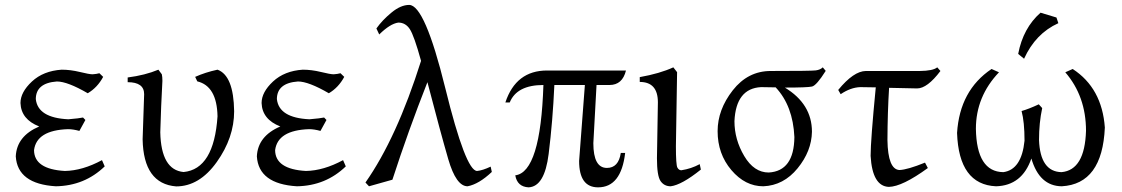

<svg xmlns="http://www.w3.org/2000/svg" viewBox="-20 -765 4651 796"><path d="M211.4 7.3Q52.7 -2.4 45.4 -116.7Q49.3 -200.7 142.6 -240.7Q67.4 -270 64.9 -337.9Q64.9 -382.8 112.3 -427Q159.7 -471.2 235.8 -476.1Q272 -476.1 311 -466.6Q350.1 -457 363.8 -457Q379.9 -458 392.1 -461.4L407.7 -446.3Q383.8 -401.9 343.8 -378.4Q259.8 -427.2 215.8 -427.2Q128.9 -420.9 128.4 -354.5Q136.7 -276.4 263.2 -270.5Q309.6 -274.4 324.2 -277.8L334 -267.6L309.1 -222.2Q283.2 -229.5 261.7 -229.5Q131.8 -225.1 121.1 -142.6Q121.6 -63.5 249 -56.2Q322.3 -57.6 402.8 -101.1L414.1 -75.2Q330.6 5.4 211.4 7.3Z M710.4 7.8Q574.7 -2.9 571.3 -187.5L577.6 -374.5Q577.6 -424.3 509.3 -424.3V-443.8Q581.5 -453.1 636.7 -476.1L650.9 -457Q653.3 -446.8 653.3 -429.7Q647.5 -325.2 644.5 -216.3Q647.9 -60.5 741.2 -51.8Q867.2 -64 881.8 -282.7Q879.4 -408.2 797.9 -427.7L789.1 -446.3Q831.5 -465.3 881.8 -476.1Q948.7 -451.7 950.7 -303.7Q950.7 -194.3 878.7 -93.3Q806.6 7.8 710.4 7.8Z M1210.9 7.3Q1052.2 -2.4 1044.9 -116.7Q1048.8 -200.7 1142.1 -240.7Q1066.9 -270 1064.5 -337.9Q1064.5 -382.8 1111.8 -427Q1159.2 -471.2 1235.4 -476.1Q1271.5 -476.1 1310.5 -466.6Q1349.6 -457 1363.3 -457Q1379.4 -458 1391.6 -461.4L1407.2 -446.3Q1383.3 -401.9 1343.3 -378.4Q1259.3 -427.2 1215.3 -427.2Q1128.4 -420.9 1127.9 -354.5Q1136.2 -276.4 1262.7 -270.5Q1309.1 -274.4 1323.7 -277.8L1333.5 -267.6L1308.6 -222.2Q1282.7 -229.5 1261.2 -229.5Q1131.3 -225.1 1120.6 -142.6Q1121.1 -63.5 1248.5 -56.2Q1321.8 -57.6 1402.3 -101.1L1413.6 -75.2Q1330.1 5.4 1210.9 7.3Z M1918.5 7.3Q1871.1 7.3 1838.4 -105.2Q1805.7 -217.8 1752 -424.3Q1671.9 -220.7 1606.9 -20L1509.8 7.3L1495.1 -8.3Q1624.5 -192.4 1725.6 -512.7Q1696.8 -617.2 1679 -644.3Q1661.1 -671.4 1631.3 -671.4Q1597.2 -666.5 1552.2 -622.1L1540.5 -647Q1564.9 -681.6 1603.3 -713.1Q1641.6 -744.6 1676.3 -744.6Q1741.2 -744.6 1825.9 -400.4Q1910.6 -56.2 1958 -56.2Q1981.4 -58.6 2014.2 -74.2L2019 -52.2Q1965.3 -1.5 1918.5 7.3Z M2459.5 11.7Q2380.9 11.7 2380.9 -97.7L2404.8 -412.6H2278.3Q2271.5 -262.2 2254.6 -126.7Q2237.8 8.8 2171.4 11.7Q2124.5 9.3 2116.2 -38.1Q2221.2 -51.3 2232.9 -412.6Q2122.6 -412.6 2093.3 -340.3H2075.2Q2119.1 -472.7 2248 -472.7H2575.2Q2560.5 -412.6 2506.8 -412.6H2453.1L2439.9 -171.4Q2439.9 -68.8 2496.1 -68.8Q2544.4 -68.8 2553.7 -130.9H2571.8Q2555.2 11.7 2459.5 11.7Z M2760.7 7.3Q2733.4 7.3 2718.5 -14.4Q2703.6 -36.1 2703.6 -108.9L2707.5 -340.8Q2707.5 -425.3 2632.3 -425.3V-445.3Q2715.3 -460 2771.5 -485.8L2787.1 -465.8L2782.2 -158.7Q2782.2 -81.5 2788.3 -70.3Q2794.4 -59.1 2804.7 -59.1Q2845.7 -65.4 2880.9 -84.5L2885.7 -62Q2806.6 1.5 2760.7 7.3Z M3167 -49.8Q3272 -55.7 3273.4 -196.8Q3267.6 -326.2 3195.8 -402.8L3135.3 -403.8Q3031.2 -398.4 3024.9 -262.7Q3024.9 -186.5 3065.4 -118.2Q3106 -49.8 3167 -49.8ZM3144.5 7.3Q3069.3 7.3 3012.2 -59.8Q2955.1 -127 2955.1 -221.2Q2955.1 -310.1 3017.8 -390.4Q3080.6 -470.7 3175.3 -470.7Q3342.8 -470.7 3361.8 -473.1Q3380.9 -475.6 3391.1 -485.8L3403.3 -471.2Q3365.2 -410.6 3346.4 -406.2Q3327.6 -401.9 3233.9 -401.9Q3346.2 -334 3346.2 -218.8Q3344.7 -138.2 3286.6 -67.1Q3228.5 3.9 3144.5 7.3Z M3665 9.8Q3596.7 7.3 3589.4 -118.7Q3589.4 -182.6 3610.8 -402.8Q3584.5 -403.8 3546.4 -403.8Q3506.3 -402.3 3465.3 -374.5L3455.1 -392.1Q3519 -470.2 3569.8 -470.7H3793Q3848.1 -471.2 3865.7 -485.8L3878.9 -470.7Q3824.2 -398.4 3782.2 -398.4L3666 -400.9Q3659.7 -299.8 3659.2 -184.1Q3661.1 -62.5 3709 -60.1Q3742.7 -61.5 3814.9 -90.8L3826.7 -68.4Q3720.7 8.8 3665 9.8Z M4381.8 7.3Q4289.1 6.3 4255.9 -107.9Q4217.3 4.4 4109.4 7.3Q3955.1 0.5 3947.8 -213.9Q3959 -390.6 4090.8 -479L4121.6 -465.3Q4025.9 -364.7 4025.9 -231Q4028.8 -52.7 4139.6 -51.3Q4215.3 -61.5 4227.5 -181.6Q4227.5 -259.3 4215.3 -304.7Q4246.1 -313.5 4286.6 -332.5L4300.8 -316.9Q4287.6 -255.9 4287.6 -184.6Q4292.5 -53.2 4380.9 -51.3Q4477.5 -60.1 4482.4 -222.7Q4482.4 -365.7 4396.5 -465.3L4427.2 -479Q4548.8 -399.9 4560.5 -236.3Q4550.3 -2 4381.8 7.3ZM4225.6 -521.5 4201.2 -541.5Q4221.7 -648.9 4293.9 -712.4L4359.9 -692.4L4367.7 -668.9Q4272.9 -626 4225.6 -521.5Z"/></svg>

Font: Almanac
Style: Regular
Weight: 400
Designer: Eden's Almanac
Version: Version 3.501;March 28, 2021;FontCreator 13.0.0.2683 64-bit